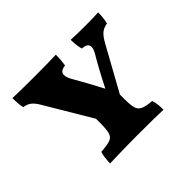

<svg xmlns="http://www.w3.org/2000/svg" viewBox="-118 -670 841 841"><g transform="rotate(-45 302.5 -249.5)"><path d="M568 -502Q568 -465 561 -440Q540 -437 525 -425.5Q510 -414 492 -381L381 -180V-151Q381 -113 386.5 -95.5Q392 -78 408.5 -70.5Q425 -63 461 -60Q466 -44 467.5 -31.5Q469 -19 469 2Q422 0 304 0Q252 0 172 2L137 3Q139 -42 146 -60Q188 -63 204.5 -69.5Q221 -76 226.5 -94Q232 -112 232 -154V-179L103 -396Q89 -419 75 -428.5Q61 -438 43 -440Q37 -460 37 -502Q73 -500 168 -500Q273 -500 306 -502Q306 -468 301 -440Q268 -436 268 -414Q268 -399 280 -378Q310 -327 354 -243Q393 -321 431 -385Q441 -403 441 -415Q441 -439 406 -440Q398 -467 398 -502Q427 -500 488 -500Q542 -500 568 -502Z"/></g></svg>

Font: Vollkorn SC
Style: Bold
Weight: 700
Designer: Friedrich Althausen
Foundry: Friedrich Althausen
Version: Version 4.015